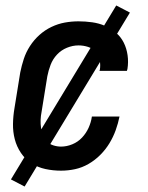

<svg xmlns="http://www.w3.org/2000/svg" viewBox="-20 -616 540 702"><path d="M203 8Q174 8 146 2Q118 -4 95 -19Q72 -34 56.5 -57Q41 -80 34 -107Q27 -134 27.5 -163Q28 -192 33 -221L54 -351Q59 -376 67 -400.5Q75 -425 89.5 -447.5Q104 -470 124 -488Q144 -506 168 -517.5Q192 -529 217 -533.5Q242 -538 267 -538Q292 -538 317 -534.5Q342 -531 364 -521.5Q386 -512 404 -496.5Q422 -481 432.5 -460Q443 -439 446.5 -414Q450 -389 446 -364Q445 -362 445 -360.5Q445 -359 444 -357H344Q344 -358 344 -358.5Q344 -359 345 -360Q348 -378 344.5 -396Q341 -414 330 -426.5Q319 -439 302 -444.5Q285 -450 267 -450Q246 -450 225 -441.5Q204 -433 188.5 -416.5Q173 -400 165 -379Q157 -358 153 -337L132 -207Q129 -192 128.5 -177.5Q128 -163 130 -148.5Q132 -134 137 -121Q142 -108 151.5 -98.5Q161 -89 175 -84.5Q189 -80 203 -80Q224 -80 244.5 -88.5Q265 -97 280 -113Q295 -129 304 -149Q313 -169 316 -190H417Q412 -165 403 -140Q394 -115 380 -92Q366 -69 346.5 -49.5Q327 -30 303.5 -16.5Q280 -3 254.5 2.5Q229 8 203 8ZM70 66 20 40 405 -596 455 -570Z"/></svg>

Font: Iosevka Curly Semibold Oblique
Style: Regular
Weight: 600
Italic angle: -9°
Monospace: yes
Designer: Belleve Invis
Foundry: Belleve Invis
Version: Version 11.1.0; ttfautohint (v1.8.3)